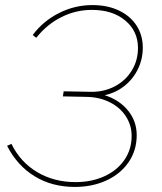

<svg xmlns="http://www.w3.org/2000/svg" viewBox="-20 -728 639 757"><path d="M8 -153 25 -161Q60 -89 126.5 -49.5Q193 -10 278 -10Q341 -10 391.5 -33Q442 -56 470.5 -97.5Q499 -139 499 -192Q499 -234 476.5 -269Q454 -304 413.5 -324.5Q373 -345 322 -346L228 -348L231 -368L337 -366Q389 -365 431.5 -387Q474 -409 499 -449Q524 -489 524 -539Q524 -605 474 -647Q424 -689 342 -689Q279 -689 222 -660.5Q165 -632 123 -579L109 -590Q150 -645 212.5 -676.5Q275 -708 344 -708Q404 -708 449 -686.5Q494 -665 518.5 -627Q543 -589 543 -540Q543 -492 521 -450Q499 -408 459.5 -381Q420 -354 369 -349V-359Q438 -344 478.5 -299.5Q519 -255 519 -195Q519 -135 487 -88.5Q455 -42 399.5 -16.5Q344 9 275 9Q185 9 116.5 -33Q48 -75 8 -153Z"/></svg>

Font: Fixel Italic Variable 20240409 Display Thin
Style: Italic
Weight: 100
Italic angle: -10°
Designer: AlfaBravo + MacPaw
Foundry: Kyrylo Tkachov, Marchela Mozhyna, Serhii Makarenko, Maria Weinstein, Zakhar Kryvoshyya
Version: Version 1.211;Glyphs 3.2 (3225)